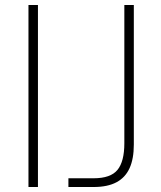

<svg xmlns="http://www.w3.org/2000/svg" viewBox="-20 -749 644 769"><path d="M94 -729H132V0H94ZM254 -35H355Q423 -35 450.5 -68.5Q478 -102 478 -175V-729H516V-170Q516 -113 499 -75.5Q482 -38 446.5 -19Q411 0 355 0H254Z"/></svg>

Font: Mona Sans VF XLt
Style: Regular
Weight: 200
Designer: Deni Anggara
Foundry: GitHub
Version: Version 2.000;Glyphs 3.2.3 (3260)